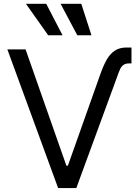

<svg xmlns="http://www.w3.org/2000/svg" viewBox="-20 -959 708 979"><path d="M626 -716.8H650.4V-635.7H638.7Q620.6 -635.7 609.9 -628.2Q599.1 -620.6 592.8 -607.2Q586.4 -593.8 576.2 -564.5L369.1 0H276.4L17.6 -707H110.4L318.4 -114.3H326.2L489.3 -574.2Q506.3 -623.5 523.7 -654.1Q541 -684.6 565.4 -700.7Q589.8 -716.8 626 -716.8ZM112.3 -939.5H215.8L298.8 -779.3H225.6ZM289.1 -939.5H394.5L446.3 -779.3H374Z"/></svg>

Font: Pretendard JP
Style: Regular
Weight: 400
Designer: Base glyphs from Inter by Rasmus Andersson; Hangeul glyphs from Noto Sans CJK(Source Han Sans) by Jang Soo-young and Kan
Foundry: Kil Hyung-jin
Version: Version 1.309